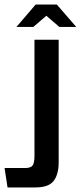

<svg xmlns="http://www.w3.org/2000/svg" viewBox="-57 -644 354 841"><path d="M-24 177 -37 92H53Q78 92 86 80.5Q94 69 94 39V-470H200V67Q200 120 178 148.5Q156 177 98 177ZM15 -526 99 -624H192L277 -526H203L146 -575L89 -526Z"/></svg>

Font: Smooch Sans Thin
Style: Bold
Weight: 700
Version: Version 1.010